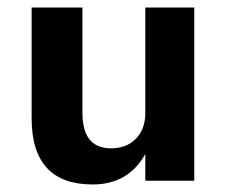

<svg xmlns="http://www.w3.org/2000/svg" viewBox="-20 -480 600 510"><path d="M199 -180Q199 -86 275 -86Q316 -86 341 -111.5Q366 -137 366 -180V-460H496V0H366V-71Q321 10 226 10Q64 10 64 -166V-460H199Z"/></svg>

Font: Renner*
Style: Semi
Weight: 600
Version: Version 003.000 ; ttfautohint (v0.97) -l 8 -r 50 -G 200 -x 1